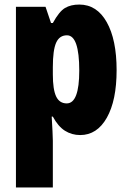

<svg xmlns="http://www.w3.org/2000/svg" viewBox="-20 -583 564 843"><path d="M328 -563Q405 -563 448.5 -486Q492 -409 492 -275Q492 -142 449 -66Q406 10 332 10Q295 10 265 -9Q235 -28 212 -71H207Q209 -34 210.5 -7.5Q212 19 212 35V240H50V-553H180L204 -482H212Q240 -533 265.5 -548Q291 -563 328 -563ZM274 -428Q241 -428 226.5 -395.5Q212 -363 212 -288V-256Q212 -190 226.5 -159.5Q241 -129 273 -129Q328 -129 328 -273Q328 -428 274 -428Z"/></svg>

Font: Noto Sans Gujarati UI ExtraCondensed Black
Style: Regular
Weight: 900
Width: 2
Designer: Jelle Bosma - Monotype Design Team, Universal Thirst
Foundry: Monotype Imaging Inc.
Version: Version 2.106; ttfautohint (v1.8.4.7-5d5b)